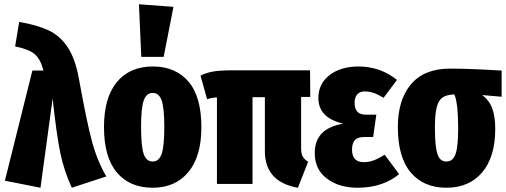

<svg xmlns="http://www.w3.org/2000/svg" viewBox="-20 -863 2374 901"><path d="M350 -495Q387 -290 412 -198Q437 -106 479 -35L317 18Q281 -59 263 -145.5Q245 -232 227 -401L170 18L3 -15L132 -532H184Q170 -586 142 -609.5Q114 -633 51 -645L70 -760Q154 -746 208 -720.5Q262 -695 297.5 -641.5Q333 -588 350 -495Z M925 -266Q925 -129 864 -55.5Q803 18 696 18Q589 18 528.5 -53.5Q468 -125 468 -267Q468 -405 528.5 -478Q589 -551 697 -551Q804 -551 864.5 -480Q925 -409 925 -266ZM642 -267Q642 -175 654.5 -140Q667 -105 696 -105Q726 -105 738.5 -140.5Q751 -176 751 -266Q751 -357 738.5 -392Q726 -427 697 -427Q667 -427 654.5 -391.5Q642 -356 642 -267ZM794 -831 748 -596H643L632 -843Z M1426 -104 1378 18Q1223 -9 1223 -154V-407H1165V0H998V-406Q973 -405 952 -397L921 -508Q946 -521 978 -527Q1010 -533 1070 -533H1435L1436 -408H1393V-168Q1393 -143 1400.5 -129Q1408 -115 1426 -104Z M1843 -488 1780 -404Q1754 -420 1733.5 -427Q1713 -434 1691 -434Q1669 -434 1656.5 -420Q1644 -406 1644 -380Q1644 -325 1696 -325H1746L1731 -220H1689Q1658 -220 1645 -205Q1632 -190 1632 -161Q1632 -132 1645.5 -117Q1659 -102 1689 -102Q1710 -102 1732.5 -110Q1755 -118 1785 -137L1853 -46Q1818 -16 1768.5 1Q1719 18 1658 18Q1571 18 1514 -25Q1457 -68 1457 -144Q1457 -202 1489 -236Q1521 -270 1590 -283Q1474 -310 1474 -403Q1474 -470 1526.5 -510.5Q1579 -551 1662 -551Q1765 -551 1843 -488Z M2334 -409 2243 -417Q2276 -392 2290 -354Q2304 -316 2304 -258Q2304 -127 2243 -54.5Q2182 18 2075 18Q1968 18 1907.5 -53.5Q1847 -125 1847 -267Q1847 -395 1909 -468Q1971 -541 2092 -541Q2179 -541 2313 -533L2334 -532ZM2130 -258Q2130 -381 2112 -420Q2077 -419 2057.5 -406Q2038 -393 2029.5 -360.5Q2021 -328 2021 -266Q2021 -203 2026.5 -168Q2032 -133 2043.5 -119Q2055 -105 2075 -105Q2105 -105 2117.5 -139.5Q2130 -174 2130 -258Z"/></svg>

Font: Fira Sans Compressed ExtraBold
Style: Regular
Weight: 800
Width: 1
Designer: bBox Type GmbH & Carrois Corporate GbR & Edenspiekermann AG
Foundry: bBox Type GmbH & Carrois Corporate GbR & Edenspiekermann AG
Version: Version 4.301